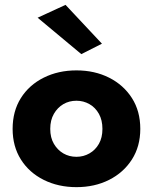

<svg xmlns="http://www.w3.org/2000/svg" viewBox="-20 -761 629 791"><path d="M32 -230Q32 -158 66 -104Q100 -50 160 -20Q220 10 295 10Q370 10 429.5 -20Q489 -50 523.5 -104Q558 -158 558 -230Q558 -303 523.5 -357Q489 -411 429.5 -441Q370 -471 295 -471Q220 -471 160 -441Q100 -411 66 -357Q32 -303 32 -230ZM187 -230Q187 -266 202 -292Q217 -318 241 -332Q265 -346 295 -346Q324 -346 348.5 -332Q373 -318 387.5 -292Q402 -266 402 -230Q402 -194 387.5 -168.5Q373 -143 348.5 -129Q324 -115 295 -115Q265 -115 241 -129Q217 -143 202 -168.5Q187 -194 187 -230ZM135 -688 315 -538 400 -581 250 -741Z"/></svg>

Font: Jost
Style: Bold
Weight: 700
Version: Version 3.710